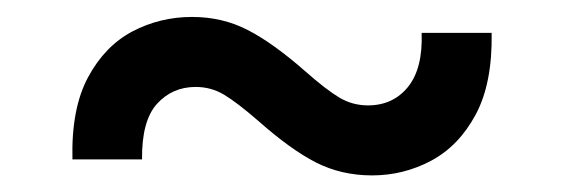

<svg xmlns="http://www.w3.org/2000/svg" viewBox="-20 -403 672 229"><path d="M66.4 -212.9Q64.9 -273.4 85 -310.8Q105 -348.1 137.9 -365.5Q170.9 -382.8 209 -382.8Q245.1 -382.8 275.1 -367.4Q305.2 -352.1 344.2 -317.9Q369.1 -295.9 384.8 -286.6Q400.4 -277.3 418.9 -277.3Q448.7 -277.3 466.6 -299.3Q484.4 -321.3 482.9 -363.8H566.4Q567.4 -303.7 547.4 -266.4Q527.3 -229 494.4 -211.4Q461.4 -193.8 423.8 -193.8Q387.2 -193.8 356.9 -209.2Q326.7 -224.6 288.1 -258.8Q262.7 -280.8 247.3 -290Q231.9 -299.3 213.4 -299.3Q185.5 -299.3 167.2 -279.1Q148.9 -258.8 149.4 -212.9Z"/></svg>

Font: Inter Cardless Display
Style: Regular
Weight: 400
Designer: Rasmus Andersson
Foundry: rsms
Version: Version 4.001;git-9221beed3